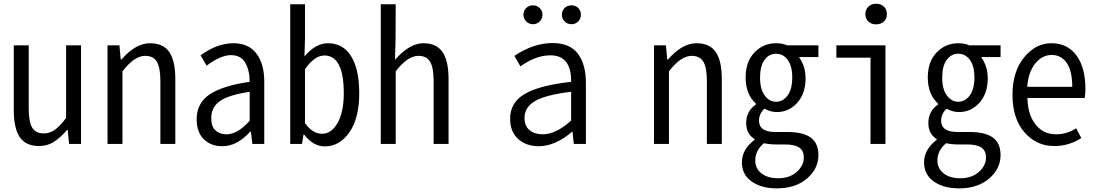

<svg xmlns="http://www.w3.org/2000/svg" viewBox="-20 -790 6026 1054"><path d="M194.3 11.7Q122.1 11.7 88.9 -36.6Q55.7 -85 55.7 -184.6V-541H137.7V-195.3Q137.7 -123 156.2 -90.3Q174.8 -57.6 220.7 -57.6Q252.9 -57.6 281.7 -78.1Q310.5 -98.6 342.8 -142.6V-541H424.8V0H359.4L351.6 -76.2H347.7Q310.5 -33.2 274.9 -10.7Q239.3 11.7 194.3 11.7Z M570.3 0V-541H635.7L642.6 -463.9H647.5Q724.6 -552.7 803.7 -552.7Q876 -552.7 909.2 -504.4Q942.4 -456.1 942.4 -356.4V0H860.4V-346.7Q860.4 -418 841.3 -450.7Q822.3 -483.4 776.4 -483.4Q717.8 -483.4 652.3 -398.4V0Z M1201.2 12.7Q1137.7 12.7 1098.6 -25.9Q1059.6 -64.5 1059.6 -135.7Q1059.6 -223.6 1130.4 -271.5Q1201.2 -319.3 1350.6 -340.8Q1350.6 -404.3 1326.2 -445.8Q1301.8 -487.3 1248 -487.3Q1191.4 -487.3 1114.3 -429.7L1081.1 -486.3Q1171.9 -552.7 1261.7 -552.7Q1344.7 -552.7 1387.7 -496.1Q1430.7 -439.5 1430.7 -341.8V0H1365.2L1357.4 -67.4H1353.5Q1281.2 12.7 1201.2 12.7ZM1223.6 -52.7Q1284.2 -52.7 1350.6 -127V-286.1Q1234.4 -268.6 1187 -234.9Q1139.6 -201.2 1139.6 -142.6Q1139.6 -95.7 1162.6 -74.2Q1185.5 -52.7 1223.6 -52.7Z M1762.7 13.7Q1699.2 13.7 1649.4 -51.8H1646.5L1637.7 0H1573.2V-766.6H1654.3V-578.1L1651.4 -480.5Q1712.9 -552.7 1780.3 -552.7Q1863.3 -552.7 1907.7 -481Q1952.1 -409.2 1952.1 -278.3Q1952.1 -140.6 1897.9 -63.5Q1843.8 13.7 1762.7 13.7ZM1748 -55.7Q1799.8 -55.7 1833.5 -115.7Q1867.2 -175.8 1867.2 -277.3Q1867.2 -485.4 1760.7 -485.4Q1707 -485.4 1654.3 -410.2V-114.3Q1695.3 -55.7 1748 -55.7Z M2070.3 0V-766.6H2152.3L2151.4 -572.3L2148.4 -461.9Q2228.5 -552.7 2303.7 -552.7Q2376 -552.7 2409.2 -504.4Q2442.4 -456.1 2442.4 -356.4V0H2360.4V-346.7Q2360.4 -418 2341.3 -450.7Q2322.3 -483.4 2276.4 -483.4Q2217.8 -483.4 2152.3 -398.4V0Z M2937.5 12.7Q2868.2 12.7 2824.2 -27.3Q2780.3 -67.4 2780.3 -138.7Q2780.3 -226.6 2859.9 -273.9Q2939.5 -321.3 3115.2 -340.8Q3117.2 -486.3 3001 -486.3Q2921.9 -486.3 2836.9 -425.8L2803.7 -483.4Q2909.2 -553.7 3013.7 -553.7Q3107.4 -553.7 3151.9 -495.6Q3196.3 -437.5 3196.3 -335V0H3129.9L3123 -66.4H3120.1Q3027.3 12.7 2937.5 12.7ZM2960 -52.7Q3031.2 -52.7 3115.2 -127.9V-286.1Q2975.6 -269.5 2917.5 -235.4Q2859.4 -201.2 2859.4 -143.6Q2859.4 -97.7 2887.2 -75.2Q2915 -52.7 2960 -52.7ZM2906.2 -657.2Q2883.8 -657.2 2868.7 -672.4Q2853.5 -687.5 2853.5 -709Q2853.5 -731.4 2868.7 -746.1Q2883.8 -760.7 2906.2 -760.7Q2927.7 -760.7 2942.9 -745.6Q2958 -730.5 2958 -709Q2958 -687.5 2942.9 -672.4Q2927.7 -657.2 2906.2 -657.2ZM3064.5 -709Q3064.5 -731.4 3079.6 -746.1Q3094.7 -760.7 3117.2 -760.7Q3139.6 -760.7 3154.3 -746.1Q3168.9 -731.4 3168.9 -709Q3168.9 -687.5 3154.3 -672.4Q3139.6 -657.2 3117.2 -657.2Q3094.7 -657.2 3079.6 -672.4Q3064.5 -687.5 3064.5 -709Z M3570.3 0V-541H3635.7L3642.6 -463.9H3647.5Q3724.6 -552.7 3803.7 -552.7Q3876 -552.7 3909.2 -504.4Q3942.4 -456.1 3942.4 -356.4V0H3860.4V-346.7Q3860.4 -418 3841.3 -450.7Q3822.3 -483.4 3776.4 -483.4Q3717.8 -483.4 3652.3 -398.4V0Z M4245.1 244.1Q4159.2 244.1 4106 206.1Q4052.7 168 4052.7 101.6Q4052.7 30.3 4122.1 -22.5V-26.4Q4076.2 -55.7 4076.2 -114.3Q4076.2 -179.7 4129.9 -216.8V-220.7Q4073.2 -272.5 4073.2 -364.3Q4073.2 -452.1 4122.1 -502.4Q4170.9 -552.7 4240.2 -552.7Q4277.3 -552.7 4300.8 -541H4472.7V-476.6H4366.2Q4402.3 -425.8 4402.3 -360.4Q4402.3 -276.4 4356.4 -225.6Q4310.5 -174.8 4244.1 -174.8Q4210.9 -174.8 4175.8 -193.4Q4146.5 -164.1 4146.5 -127.9Q4146.5 -65.4 4236.3 -65.4H4301.8Q4388.7 -65.4 4430.7 -34.7Q4472.7 -3.9 4472.7 61.5Q4472.7 136.7 4409.7 190.4Q4346.7 244.1 4245.1 244.1ZM4240.2 -231.4Q4278.3 -231.4 4303.7 -266.1Q4329.1 -300.8 4329.1 -364.3Q4329.1 -427.7 4304.2 -461.4Q4279.3 -495.1 4240.2 -495.1Q4202.1 -495.1 4177.2 -461.4Q4152.3 -427.7 4152.3 -364.3Q4152.3 -300.8 4177.7 -266.1Q4203.1 -231.4 4240.2 -231.4ZM4252 188.5Q4314.5 188.5 4353.5 153.8Q4392.6 119.1 4392.6 75.2Q4392.6 36.1 4366.7 19.5Q4340.8 2.9 4287.1 2.9H4238.3Q4205.1 2.9 4173.8 -3.9Q4126 36.1 4126 90.8Q4126 134.8 4159.7 161.6Q4193.4 188.5 4252 188.5Z M4758.8 0V-473.6H4571.3V-541H4840.8V0ZM4789.1 -656.2Q4763.7 -656.2 4747.1 -671.9Q4730.5 -687.5 4730.5 -712.9Q4730.5 -737.3 4747.1 -753.4Q4763.7 -769.5 4789.1 -769.5Q4815.4 -769.5 4832 -753.9Q4848.6 -738.3 4848.6 -712.9Q4848.6 -687.5 4832 -671.9Q4815.4 -656.2 4789.1 -656.2Z M5245.1 244.1Q5159.2 244.1 5106 206.1Q5052.7 168 5052.7 101.6Q5052.7 30.3 5122.1 -22.5V-26.4Q5076.2 -55.7 5076.2 -114.3Q5076.2 -179.7 5129.9 -216.8V-220.7Q5073.2 -272.5 5073.2 -364.3Q5073.2 -452.1 5122.1 -502.4Q5170.9 -552.7 5240.2 -552.7Q5277.3 -552.7 5300.8 -541H5472.7V-476.6H5366.2Q5402.3 -425.8 5402.3 -360.4Q5402.3 -276.4 5356.4 -225.6Q5310.5 -174.8 5244.1 -174.8Q5210.9 -174.8 5175.8 -193.4Q5146.5 -164.1 5146.5 -127.9Q5146.5 -65.4 5236.3 -65.4H5301.8Q5388.7 -65.4 5430.7 -34.7Q5472.7 -3.9 5472.7 61.5Q5472.7 136.7 5409.7 190.4Q5346.7 244.1 5245.1 244.1ZM5240.2 -231.4Q5278.3 -231.4 5303.7 -266.1Q5329.1 -300.8 5329.1 -364.3Q5329.1 -427.7 5304.2 -461.4Q5279.3 -495.1 5240.2 -495.1Q5202.1 -495.1 5177.2 -461.4Q5152.3 -427.7 5152.3 -364.3Q5152.3 -300.8 5177.7 -266.1Q5203.1 -231.4 5240.2 -231.4ZM5252 188.5Q5314.5 188.5 5353.5 153.8Q5392.6 119.1 5392.6 75.2Q5392.6 36.1 5366.7 19.5Q5340.8 2.9 5287.1 2.9H5238.3Q5205.1 2.9 5173.8 -3.9Q5126 36.1 5126 90.8Q5126 134.8 5159.7 161.6Q5193.4 188.5 5252 188.5Z M5767.6 11.7Q5668.9 11.7 5603.5 -64Q5538.1 -139.6 5538.1 -269.5Q5538.1 -396.5 5601.6 -474.6Q5665 -552.7 5752 -552.7Q5839.8 -552.7 5889.2 -485.8Q5938.5 -418.9 5938.5 -300.8Q5938.5 -277.3 5934.6 -252H5620.1Q5622.1 -161.1 5664.6 -106.9Q5707 -52.7 5777.3 -52.7Q5835.9 -52.7 5887.7 -85.9L5916 -32.2Q5848.6 11.7 5767.6 11.7ZM5619.1 -313.5H5866.2Q5866.2 -399.4 5836.4 -443.8Q5806.6 -488.3 5752.9 -488.3Q5701.2 -488.3 5663.1 -441.4Q5625 -394.5 5619.1 -313.5Z"/></svg>

Font: Gen Shin Gothic Monospace Normal
Style: Regular
Weight: 350
Designer: [Source Han Sans]
Ryoko NISHIZUKA  (kana & ideographs); Paul D. Hunt (Latin, Greek & Cyrillic); Wenlong ZHANG  (bopomofo
Version: Version 1.002.20150607